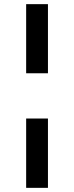

<svg xmlns="http://www.w3.org/2000/svg" viewBox="-20 -725 357 925"><path d="M106 -372V-705H211V-372ZM106 180V-154H211V180Z"/></svg>

Font: Nunito Sans 10pt SemiExpanded SemiBold
Style: Regular
Weight: 600
Width: 6
Designer: Vernon Adams
Foundry: Vernon Adams
Version: Version 3.101;gftools[0.9.27]